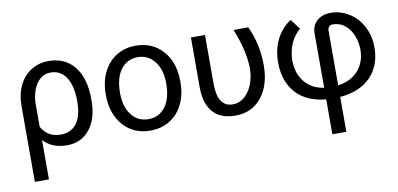

<svg xmlns="http://www.w3.org/2000/svg" viewBox="-72 -763 2531 1220"><g transform="rotate(-10 1193.5 -152.5)"><path d="M289.1 -538.1Q390.1 -538.1 449.7 -469.2Q509.3 -400.4 514.6 -276.4L515.1 -244.1Q515.1 -127 460.4 -58.6Q405.8 9.8 312.5 9.8Q217.3 9.8 161.6 -50.8V203.1H70.8V-283.2Q70.8 -360.4 98.4 -418Q126 -475.6 176 -506.8Q226.1 -538.1 289.1 -538.1ZM161.6 -135.7Q202.1 -64 285.6 -64Q351.6 -64 388.2 -111.6Q424.8 -159.2 424.8 -254.4Q424.8 -354.5 389.4 -409.2Q354 -463.9 289.1 -463.9Q231.9 -463.9 196.8 -411.1Q161.6 -358.4 161.6 -275.9Z M610.8 -269Q610.8 -346.7 641.4 -408.7Q671.9 -470.7 726.3 -504.4Q780.8 -538.1 850.6 -538.1Q958.5 -538.1 1025.1 -463.4Q1091.8 -388.7 1091.8 -264.6V-258.3Q1091.8 -181.2 1062.3 -119.9Q1032.7 -58.6 977.8 -24.4Q922.9 9.8 851.6 9.8Q744.1 9.8 677.5 -64.9Q610.8 -139.6 610.8 -262.7ZM701.7 -258.3Q701.7 -170.4 742.4 -117.2Q783.2 -64 851.6 -64Q920.4 -64 960.9 -117.9Q1001.5 -171.9 1001.5 -269Q1001.5 -356 960.2 -409.9Q918.9 -463.9 850.6 -463.9Q783.7 -463.9 742.7 -410.6Q701.7 -357.4 701.7 -258.3Z M1297.4 -528.3V-212.4Q1297.4 -63.5 1395.5 -63.5Q1458.5 -63.5 1500 -124.5Q1541.5 -185.5 1541.5 -274.4Q1539.1 -387.2 1481.4 -528.3H1576.7Q1631.8 -410.6 1631.8 -274.4Q1631.8 -146 1569.1 -68.1Q1506.3 9.8 1399.9 9.8Q1305.2 9.8 1256.3 -44.9Q1207.5 -99.6 1206.5 -204.6V-528.3Z M1984.9 8.3Q1859.9 -2.9 1792.2 -77.9Q1724.6 -152.8 1724.6 -275.4Q1724.6 -357.4 1756.1 -421.6Q1787.6 -485.8 1849.6 -528.3L1898.9 -463.4Q1820.3 -395 1815.4 -275.4Q1815.4 -190.9 1859.6 -135Q1903.8 -79.1 1984.9 -66.4V-416Q1984.9 -467.3 2018.6 -497.8Q2052.2 -528.3 2107.4 -528.3Q2170.9 -528.3 2225.8 -493.9Q2280.8 -459.5 2312.5 -398.9Q2344.2 -338.4 2344.2 -265.6Q2344.2 -147 2273.4 -74.5Q2202.6 -2 2075.2 8.3V233.4H1984.9ZM2075.2 -66.4Q2158.2 -77.1 2206.1 -131.3Q2253.9 -185.5 2253.9 -265.6Q2251.5 -348.1 2211.2 -400.9Q2170.9 -453.6 2107.4 -453.6Q2075.2 -453.6 2075.2 -413.6Z"/></g></svg>

Font: SteelSelectRoboto
Style: Roboto-Regular
Weight: 400
Designer: Google
Version: Version 2.137; 2017